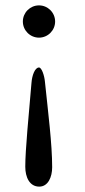

<svg xmlns="http://www.w3.org/2000/svg" viewBox="-20 -514 315 714"><path d="M126 180C159 180 174 144 174 108C174 21 159 -95 147 -211C145 -233 135 -263 125 -263C110 -263 99 -234 97 -205C87 -87 74 43 74 106C74 145 90 180 126 180ZM125 -374C158 -374 185 -401 185 -434C185 -467 158 -494 125 -494C92 -494 65 -467 65 -434C65 -401 92 -374 125 -374Z"/></svg>

Font: EB Garamond 12
Style: Regular
Weight: 400
Version: Version 0.016+